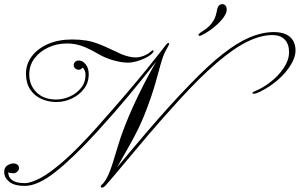

<svg xmlns="http://www.w3.org/2000/svg" viewBox="-20 -883 1425 913"><path d="M465.8 9.3Q459 9.3 459 2.4Q459 -1.5 462.9 -3.9Q464.8 -5.9 467.5 -8.1Q470.2 -10.3 472.2 -12.7Q484.4 -27.8 494.1 -49.1Q503.9 -70.3 514.9 -104Q525.9 -137.7 541 -189.5Q566.9 -275.9 615.5 -382.3Q664.1 -488.8 723.1 -590.3Q686 -543.9 654.8 -505.1Q623.5 -466.3 592.3 -428.7Q561 -391.1 524.7 -349.4Q488.3 -307.6 440.4 -254.9Q326.2 -130.4 242.7 -64.7Q159.2 1 98.1 1Q48.3 1 24.2 -18.6Q0 -38.1 0 -64.9Q0 -86.9 15.1 -96.4Q30.3 -106 45.4 -106Q53.7 -106 62 -100.6Q70.3 -95.2 70.3 -83.5Q70.3 -74.2 62 -66.7Q53.7 -59.1 43 -59.1Q36.6 -59.1 30.5 -60.1Q24.4 -61 19.5 -64V-61Q19.5 -40 38.3 -26.1Q57.1 -12.2 97.2 -12.2Q127.4 -12.2 174.1 -37.4Q220.7 -62.5 287.6 -121.6Q354.5 -180.7 444.8 -282.2Q598.1 -455.1 679 -555.7Q759.8 -656.2 767.6 -668Q776.4 -678.7 779.8 -678.7Q784.2 -678.7 784.2 -674.3Q784.2 -671.4 782.2 -668L775.4 -655.3Q763.2 -634.8 756.3 -616Q749.5 -597.2 743.7 -576.7Q736.3 -551.3 729.2 -524.2Q722.2 -497.1 711.4 -462.2Q700.7 -427.2 682.6 -377.9Q663.1 -324.2 643.1 -282.2Q623 -240.2 597.9 -195.3Q572.8 -150.4 536.6 -86.9Q559.6 -114.7 598.1 -160.9Q636.7 -207 684.3 -262.5Q731.9 -317.9 783.2 -374.8Q834.5 -431.6 882.8 -481.4Q969.2 -571.3 1038.6 -625.7Q1107.9 -680.2 1166.7 -705.1Q1225.6 -730 1280.8 -730.5Q1332 -730.5 1358.4 -707.8Q1384.8 -685.1 1385.3 -643.6Q1385.7 -613.3 1364 -576.4Q1342.3 -539.6 1303.5 -504.9Q1264.6 -470.2 1213.4 -445.3Q1195.3 -437 1186 -437Q1180.7 -437 1180.7 -440.4Q1180.7 -444.3 1189 -448.2Q1228.5 -463.4 1266.6 -493.2Q1304.7 -522.9 1329.6 -560.3Q1354.5 -597.7 1354.5 -635.3Q1354.5 -673.8 1333.7 -695.1Q1313 -716.3 1275.4 -716.3Q1220.7 -716.3 1156.5 -685.1Q1092.3 -653.8 1012.2 -585.4Q932.1 -517.1 830.1 -405.3Q749 -316.4 683.1 -239Q617.2 -161.6 569.1 -103.5Q521 -45.4 493.2 -13.7Q480.5 1.5 474.6 5.4Q468.8 9.3 465.8 9.3ZM248 -397.9Q210.4 -397.9 177.2 -412.6Q144 -427.2 123.8 -457.3Q103.5 -487.3 103.5 -532.7Q103.5 -578.6 131.3 -615.5Q159.2 -652.3 208.7 -673.8Q258.3 -695.3 323.2 -695.3Q358.9 -695.3 390.6 -690.2Q422.4 -685.1 460.4 -669.4Q485.4 -659.2 507.3 -648.7Q529.3 -638.2 557.1 -625.5Q573.7 -618.7 591.3 -614.3Q608.9 -609.9 625 -609.9Q643.1 -609.9 662.4 -617.2Q681.6 -624.5 695.3 -636.2Q703.6 -644 706.5 -644Q710.4 -644 710.4 -640.1Q710.4 -636.2 703.6 -628.9Q690.4 -616.2 669.4 -606.2Q648.4 -596.2 626.7 -590.6Q605 -585 589.8 -585Q559.6 -585 520 -595.9Q480.5 -606.9 450.2 -625Q411.6 -647.5 385.5 -658.2Q359.4 -668.9 339.4 -672.6Q319.3 -676.3 298.8 -676.3Q250.5 -676.3 209.5 -657.2Q168.5 -638.2 143.8 -605Q119.1 -571.8 119.1 -529.8Q119.1 -478 153.8 -443.8Q188.5 -409.7 246.1 -409.7Q279.8 -409.7 312 -424.1Q344.2 -438.5 365.5 -464.8Q386.7 -491.2 386.7 -527.8Q386.7 -547.4 373.5 -561.5Q370.1 -557.6 365.5 -554.4Q360.8 -551.3 354.5 -551.3Q345.2 -551.3 337.9 -557.4Q330.6 -563.5 330.6 -573.2Q330.6 -581.5 336.7 -588.4Q342.8 -595.2 354.5 -595.2Q372.6 -595.2 387.2 -577.4Q401.9 -559.6 401.9 -529.8Q401.9 -490.2 379.4 -460.7Q356.9 -431.2 321.8 -414.6Q286.6 -397.9 248 -397.9ZM928.7 -712.4Q925.8 -712.4 924.6 -715.3Q923.3 -718.3 923.3 -718.3Q923.3 -720.2 936 -730Q949.7 -737.8 965.3 -750.5Q981 -763.2 991.2 -778.8Q997.6 -788.1 1002.2 -798.6Q1006.8 -809.1 1010.7 -828.6Q1015.1 -863.3 1037.1 -863.3Q1045.9 -863.3 1052 -856.9Q1058.1 -850.6 1058.1 -836.4Q1058.1 -821.3 1043.7 -801Q1029.3 -780.8 1005.6 -760.3Q981.9 -739.7 954.1 -723.6Q935.5 -712.4 928.7 -712.4Z"/></svg>

Font: Pinyon Script
Style: Regular
Weight: 400
Designer: Nicole Fally, Eben Sorkin
Foundry: Sorkin Type Co.
Version: Version 1.008; ttfautohint (v1.8.4.7-5d5b)